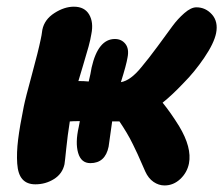

<svg xmlns="http://www.w3.org/2000/svg" viewBox="-20 -527 675 580"><path d="M86.9 29.8Q61.5 29.8 47.9 14.6Q34.2 -0.5 32 -33Q29.8 -65.4 34.7 -105.2Q39.6 -145 51.8 -205.1Q56.6 -229.5 76.2 -301Q95.7 -372.6 103 -408.2Q105.5 -418.5 107.9 -437Q114.3 -468.3 144.3 -487.5Q174.3 -506.8 203.1 -506.8Q235.4 -506.8 249.3 -483.2Q263.2 -459.5 255.9 -423.8Q253.4 -407.7 247.6 -386.5Q241.7 -365.2 230.7 -328.6Q219.7 -292 216.8 -282.2Q233.4 -282.2 248 -280.8Q253.9 -304.7 256.8 -323.2Q276.4 -409.2 327.1 -409.2Q347.2 -409.2 358.9 -394.3Q370.6 -379.4 365.2 -353Q361.8 -331.5 345.2 -278.8Q374.5 -283.7 407.2 -324.2Q428.2 -349.1 456.3 -387.2Q484.4 -425.3 500.7 -447.8Q517.1 -470.2 537.1 -487.5Q557.1 -504.9 573.2 -504.9Q601.1 -504.9 620.4 -483.2Q639.6 -461.4 632.8 -426.8Q626.5 -396 596.9 -352.5Q567.4 -309.1 534.2 -275.9Q499.5 -239.3 471.2 -216.8Q495.6 -187 521 -146Q560.1 -81.1 550.8 -33.2Q545.4 -5.9 524.7 13.7Q503.9 33.2 477.1 33.2Q459.5 33.2 443.8 22.5Q428.2 11.7 418.9 -8.8Q417.5 -11.7 408.9 -31.5Q400.4 -51.3 395.5 -61.8Q390.6 -72.3 381.6 -90.8Q372.6 -109.4 362.3 -126.5Q352.1 -143.6 340.8 -160.2H335.9H318.8Q308.1 -85 308.1 -84Q297.9 -34.2 252.9 -34.2Q225.1 -34.2 216.1 -64.9Q207 -95.7 217.8 -143.1Q218.3 -146 219.5 -152.1Q220.7 -158.2 221.2 -161.1Q200.7 -161.1 190.9 -160.2Q184.1 -117.7 180.2 -78.9Q176.3 -40 174.8 -30.8Q168.5 -2 143.1 13.9Q117.7 29.8 86.9 29.8Z"/></svg>

Font: Shantell Sans Bouncy
Style: Bold Italic
Weight: 700
Italic angle: -11.31°
Designer: Stephen Nixon, Anya Danilova, Shantell Martin
Foundry: Arrow Type
Version: Version 1.006;[9816181b4]